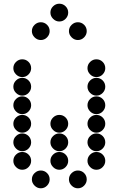

<svg xmlns="http://www.w3.org/2000/svg" viewBox="-20 -1018 640 1036"><path d="M52 -650Q52 -631 66.5 -616.5Q81 -602 100 -602Q120 -602 134 -616.5Q148 -631 148 -650Q148 -670 134 -684Q120 -698 100 -698Q81 -698 66.5 -684Q52 -670 52 -650ZM452 -650Q452 -631 466.5 -616.5Q481 -602 500 -602Q520 -602 534 -616.5Q548 -631 548 -650Q548 -670 534 -684Q520 -698 500 -698Q481 -698 466.5 -684Q452 -670 452 -650ZM52 -550Q52 -531 66.5 -516.5Q81 -502 100 -502Q120 -502 134 -516.5Q148 -531 148 -550Q148 -570 134 -584Q120 -598 100 -598Q81 -598 66.5 -584Q52 -570 52 -550ZM452 -550Q452 -531 466.5 -516.5Q481 -502 500 -502Q520 -502 534 -516.5Q548 -531 548 -550Q548 -570 534 -584Q520 -598 500 -598Q481 -598 466.5 -584Q452 -570 452 -550ZM52 -450Q52 -431 66.5 -416.5Q81 -402 100 -402Q120 -402 134 -416.5Q148 -431 148 -450Q148 -470 134 -484Q120 -498 100 -498Q81 -498 66.5 -484Q52 -470 52 -450ZM452 -450Q452 -431 466.5 -416.5Q481 -402 500 -402Q520 -402 534 -416.5Q548 -431 548 -450Q548 -470 534 -484Q520 -498 500 -498Q481 -498 466.5 -484Q452 -470 452 -450ZM52 -350Q52 -331 66.5 -316.5Q81 -302 100 -302Q120 -302 134 -316.5Q148 -331 148 -350Q148 -370 134 -384Q120 -398 100 -398Q81 -398 66.5 -384Q52 -370 52 -350ZM252 -350Q252 -331 266.5 -316.5Q281 -302 300 -302Q320 -302 334 -316.5Q348 -331 348 -350Q348 -370 334 -384Q320 -398 300 -398Q281 -398 266.5 -384Q252 -370 252 -350ZM452 -350Q452 -331 466.5 -316.5Q481 -302 500 -302Q520 -302 534 -316.5Q548 -331 548 -350Q548 -370 534 -384Q520 -398 500 -398Q481 -398 466.5 -384Q452 -370 452 -350ZM52 -250Q52 -231 66.5 -216.5Q81 -202 100 -202Q120 -202 134 -216.5Q148 -231 148 -250Q148 -270 134 -284Q120 -298 100 -298Q81 -298 66.5 -284Q52 -270 52 -250ZM252 -250Q252 -231 266.5 -216.5Q281 -202 300 -202Q320 -202 334 -216.5Q348 -231 348 -250Q348 -270 334 -284Q320 -298 300 -298Q281 -298 266.5 -284Q252 -270 252 -250ZM452 -250Q452 -231 466.5 -216.5Q481 -202 500 -202Q520 -202 534 -216.5Q548 -231 548 -250Q548 -270 534 -284Q520 -298 500 -298Q481 -298 466.5 -284Q452 -270 452 -250ZM52 -150Q52 -131 66.5 -116.5Q81 -102 100 -102Q120 -102 134 -116.5Q148 -131 148 -150Q148 -170 134 -184Q120 -198 100 -198Q81 -198 66.5 -184Q52 -170 52 -150ZM252 -150Q252 -131 266.5 -116.5Q281 -102 300 -102Q320 -102 334 -116.5Q348 -131 348 -150Q348 -170 334 -184Q320 -198 300 -198Q281 -198 266.5 -184Q252 -170 252 -150ZM452 -150Q452 -131 466.5 -116.5Q481 -102 500 -102Q520 -102 534 -116.5Q548 -131 548 -150Q548 -170 534 -184Q520 -198 500 -198Q481 -198 466.5 -184Q452 -170 452 -150ZM152 -50Q152 -31 166.5 -16.5Q181 -2 200 -2Q220 -2 234 -16.5Q248 -31 248 -50Q248 -70 234 -84Q220 -98 200 -98Q181 -98 166.5 -84Q152 -70 152 -50ZM352 -50Q352 -31 366.5 -16.5Q381 -2 400 -2Q420 -2 434 -16.5Q448 -31 448 -50Q448 -70 434 -84Q420 -98 400 -98Q381 -98 366.5 -84Q352 -70 352 -50ZM252 -950Q252 -931 266.5 -916.5Q281 -902 300 -902Q320 -902 334 -916.5Q348 -931 348 -950Q348 -970 334 -984Q320 -998 300 -998Q281 -998 266.5 -984Q252 -970 252 -950ZM152 -850Q152 -831 166.5 -816.5Q181 -802 200 -802Q220 -802 234 -816.5Q248 -831 248 -850Q248 -870 234 -884Q220 -898 200 -898Q181 -898 166.5 -884Q152 -870 152 -850ZM352 -850Q352 -831 366.5 -816.5Q381 -802 400 -802Q420 -802 434 -816.5Q448 -831 448 -850Q448 -870 434 -884Q420 -898 400 -898Q381 -898 366.5 -884Q352 -870 352 -850Z"/></svg>

Font: Matrix Sans Print
Style: Regular
Weight: 400
Designer: Brad Neil
Version: Version 1.100